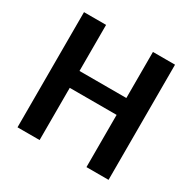

<svg xmlns="http://www.w3.org/2000/svg" viewBox="-161 -892 1056 1054"><g transform="rotate(30 367.5 -365.0)"><path d="M516 -331H219V0H79V-730H219V-438H516V-730H656V0H516Z"/></g></svg>

Font: M PLUS 1p
Style: Bold
Weight: 700
Version: Version 1.062